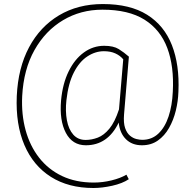

<svg xmlns="http://www.w3.org/2000/svg" viewBox="-20 -709 969 950"><path d="M862.8 -255.4Q861.3 -208.5 849.9 -161.6Q838.4 -114.7 816.4 -75.9Q794.4 -37.1 761.2 -13.7Q728 9.8 682.1 9.8Q633.3 9.8 603 -20.3Q572.8 -50.3 567.4 -102.5Q513.2 9.8 404.8 9.8Q338.4 9.8 305.9 -51.5Q273.4 -112.8 282.2 -212.9Q290 -295.4 319.6 -355.7Q349.1 -416 394.8 -449.2Q440.4 -482.4 495.6 -482.4Q541.5 -482.4 567.6 -466.1Q593.8 -449.7 617.7 -428.7L593.8 -143.1Q590.3 -100.6 599.1 -75.4Q607.9 -50.3 623.3 -37.6Q638.7 -24.9 655.3 -21Q671.9 -17.1 683.6 -17.1Q731 -17.1 763.7 -48.1Q796.4 -79.1 814.2 -133.1Q832 -187 835 -255.4Q841.8 -379.9 807.9 -470.9Q773.9 -562 695.1 -611.6Q616.2 -661.1 486.8 -661.1Q379.4 -661.1 292 -609.1Q204.6 -557.1 150.6 -461.2Q96.7 -365.2 89.8 -233.4Q85.4 -142.6 106.7 -64.9Q127.9 12.7 173.3 71Q218.8 129.4 286.9 161.9Q355 194.3 444.3 194.3Q487.3 194.3 531.5 183.6Q575.7 172.9 605.5 155.3L617.2 177.7Q585.9 198.7 535.6 210Q485.4 221.2 442.4 221.2Q318.8 221.2 231.7 166Q144.5 110.8 100.8 8.8Q57.1 -93.3 63 -233.4Q69.3 -373 123.8 -475.1Q178.2 -577.1 272 -633.1Q365.7 -689 488.8 -689Q623.5 -689 708 -636Q792.5 -583 830.6 -485.6Q868.7 -388.2 862.8 -255.4ZM308.6 -212.9Q302.7 -158.7 311 -114Q319.3 -69.3 342.5 -43Q365.7 -16.6 403.8 -16.6Q433.6 -16.6 463.9 -28.1Q494.1 -39.6 521.2 -72.3Q548.3 -105 568.8 -168L589.8 -415.5Q574.2 -434.1 550.5 -444.8Q526.9 -455.6 494.1 -455.6Q451.7 -455.6 412.4 -429.9Q373 -404.3 345.5 -350.6Q317.9 -296.9 308.6 -212.9Z"/></svg>

Font: Vazirmatn FD Thin
Style: Regular
Weight: 100
Designer: Saber Rastikerdar
Foundry: Saber Rastikerdar
Version: Version 33.003